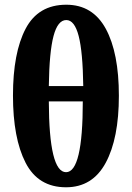

<svg xmlns="http://www.w3.org/2000/svg" viewBox="-20 -784 559 814"><path d="M260 10Q372 10 428 -93.5Q484 -197 484 -378Q484 -560 428.5 -662Q373 -764 261 -764Q142 -764 88.5 -662Q35 -560 35 -379Q35 -198 88.5 -94Q142 10 260 10ZM187 -419Q189 -564 207 -631.5Q225 -699 261 -699Q296 -699 313.5 -631.5Q331 -564 333 -419ZM260 -54Q188 -54 187 -354H331Q331 -54 260 -54Z"/></svg>

Font: Noto Serif ExtraCondensed Extra
Style: Regular
Weight: 800
Width: 3
Designer: Monotype Design Team
Foundry: Monotype Imaging Inc.
Version: Version 1.002